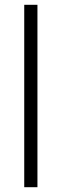

<svg xmlns="http://www.w3.org/2000/svg" viewBox="-20 -780 256 800"><path d="M136 0H81V-760H136Z"/></svg>

Font: Noto Sans Lao Looped SemiCondensed Light
Style: Regular
Weight: 300
Width: 4
Designer: Mark Frömberg, Ben Mitchell
Foundry: The Fontpad Ltd
Version: Version 1.002; ttfautohint (v1.8.4.7-5d5b)